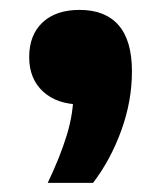

<svg xmlns="http://www.w3.org/2000/svg" viewBox="-20 -208 335 398"><path d="M79 171Q104.5 117.5 118.5 72Q132.5 26.5 132.5 -20L168 8.5H147.5Q98.5 8.5 69.5 -18Q40.5 -44.5 40.5 -89.5Q40.5 -135.5 68.2 -161.5Q96 -187.5 145 -187.5Q198 -187.5 225.8 -155.8Q253.5 -124 253.5 -60Q253.5 1.5 231.5 62.2Q209.5 123 173 171Z"/></svg>

Font: Encode Sans SemiExpanded
Style: Bold
Weight: 700
Width: 6
Designer: Multiple Designers
Foundry: Impallari Type
Version: Version 3.002